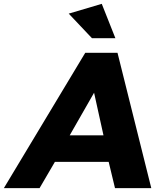

<svg xmlns="http://www.w3.org/2000/svg" viewBox="-75 -980 847 1000"><path d="M491 -137 524 0H713L537 -705H369L-55 0H131L211 -137ZM415 -497 464 -275H288ZM404 -781H526L455 -960L283 -909Z"/></svg>

Font: Geom ExtraBold
Style: Bold Italic
Weight: 800
Italic angle: -10°
Version: Version 1.102